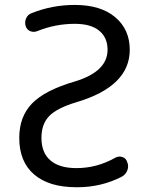

<svg xmlns="http://www.w3.org/2000/svg" viewBox="-20 -785 612 794"><path d="M289.1 -686.5Q209 -686.5 133.8 -656.2Q119.1 -650.4 105 -656.2Q90.8 -662.1 85.9 -677.7Q84 -684.6 84 -691.4Q84 -700.2 87.9 -709Q94.7 -724.6 110.4 -730.5Q195.3 -764.6 289.1 -764.6Q396.5 -764.6 456.5 -713.9Q516.6 -663.1 516.6 -579.1Q516.6 -427.7 295.9 -362.3Q214.8 -337.9 183.1 -304.7Q151.4 -271.5 151.4 -214.8Q151.4 -153.3 188.5 -121.6Q225.6 -89.8 295.9 -89.8Q380.9 -89.8 457 -132.8Q470.7 -140.6 485.8 -135.7Q501 -130.9 505.9 -115.2Q509.8 -106.4 509.8 -97.7Q509.8 -89.8 506.8 -81.1Q500 -63.5 484.4 -54.7Q399.4 -10.7 299.8 -10.7Q297.9 -10.7 295.9 -10.7Q182.6 -10.7 121.1 -63.5Q59.6 -116.2 59.6 -214.8Q59.6 -302.7 112.8 -357.4Q166 -412.1 290 -448.2Q424.8 -489.3 424.8 -579.1Q424.8 -629.9 390.1 -658.2Q355.5 -686.5 289.1 -686.5Z"/></svg>

Font: Gen Jyuu Gothic Regular
Style: Regular
Weight: 400
Designer: [Source Han Sans]
Ryoko NISHIZUKA  (kana & ideographs); Paul D. Hunt (Latin, Greek & Cyrillic); Wenlong ZHANG  (bopomofo
Version: Version 1.002.20150607